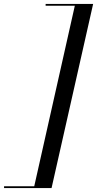

<svg xmlns="http://www.w3.org/2000/svg" viewBox="-116 -800 490 970"><path d="M144.5 150 354.5 -780H114.5V-771H262L57 141H-95.5V150Z"/></svg>

Font: Bodoni* 24pt
Style: Italic
Weight: 400
Italic angle: -13°
Version: Version 2.3